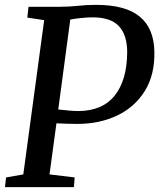

<svg xmlns="http://www.w3.org/2000/svg" viewBox="-22 -771 656 791"><path d="M-1.5 0 3 -40 74 -52.5 160 -688 90.5 -698.5 95.5 -743H221.5Q263 -743 299 -747Q335 -751 373.5 -751Q494.5 -751 553.2 -703Q612 -655 614 -558.5Q616 -462.5 574.5 -396Q533 -329.5 460.5 -295Q388 -260.5 297 -260.5Q280.5 -260.5 255.2 -261.2Q230 -262 210.5 -263L182 -52.5L285.5 -40L282.5 0ZM353.5 -699.5Q335.5 -699 312.5 -696.8Q289.5 -694.5 267.5 -690.5L218 -320Q239 -317.5 262 -315.5Q285 -313.5 300.5 -313.5Q400 -314 450.2 -376.8Q500.5 -439.5 502 -553Q502.5 -627 467.2 -664Q432 -701 353.5 -699.5Z"/></svg>

Font: Merriweather
Style: Italic
Weight: 400
Italic angle: -7.8°
Designer: Eben Sorkin
Foundry: Eben Sorkin
Version: Version 2.100